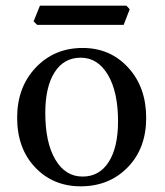

<svg xmlns="http://www.w3.org/2000/svg" viewBox="-20 -653 587 683"><path d="M273.9 -24.9Q333.5 -24.9 366.7 -76.9Q399.9 -128.9 399.9 -221.7Q399.9 -326.2 363.8 -387Q327.6 -447.8 267.1 -447.8Q207.5 -447.8 174.3 -396Q141.1 -344.2 141.1 -251Q141.1 -146 176.8 -85.4Q212.4 -24.9 273.9 -24.9ZM267.1 9.8Q168.9 9.8 105 -57.6Q41 -125 41 -234.4Q41 -342.8 107.2 -412.6Q173.3 -482.4 273.9 -482.4Q372.1 -482.4 436 -412.6Q500 -342.8 500 -233.4Q500 -125 434.1 -57.6Q368.2 9.8 267.1 9.8ZM419.9 -564.5H112.3L99.6 -577.1L122.1 -632.8H429.7L441.4 -620.1Z"/></svg>

Font: Kelvinch
Style: Regular
Weight: 400
Designer: Paul James MIller
Foundry: High-Logic / Made with FontCreator
Version: Version 3.30 September 23, 2016